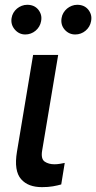

<svg xmlns="http://www.w3.org/2000/svg" viewBox="-20 -775 402 802"><path d="M50.8 -141 118.3 -545.5H223L156.2 -147Q149.9 -111.2 166.9 -99.8Q183.2 -88.8 207.4 -88.8Q219.1 -88.8 231.2 -90.9Q243.3 -93 250.4 -94.5L235.8 -4.6Q221.6 -0.4 201.3 3.2Q181.1 6.7 155.5 6.7Q126.8 6.7 104.9 -1.4Q83.1 -9.6 68.2 -26.6Q37.6 -61.4 50.8 -141ZM237.2 -699.6Q239 -711.3 245 -721.4Q251.1 -731.5 259.9 -739Q268.8 -746.4 279.8 -750.7Q290.8 -755 302.6 -755Q331.7 -755 348.4 -735.1Q356.5 -725.1 359.9 -713.1Q363.3 -701 360.4 -686.1Q358.3 -674.4 352.3 -664.2Q346.2 -654.1 337.4 -646.7Q328.5 -639.2 317.5 -635.1Q306.5 -631 294.4 -631Q267.8 -631 250 -651.3Q232.6 -671.5 237.2 -699.6ZM28.4 -699.6Q30.2 -711.3 36 -721.4Q41.9 -731.5 50.8 -739Q59.7 -746.4 70.7 -750.7Q81.7 -755 93.8 -755Q122.9 -755 139.6 -735.1Q147.7 -725.1 151.1 -713.1Q154.5 -701 151.6 -686.1Q149.5 -674.4 143.5 -664.2Q137.4 -654.1 128.6 -646.7Q119.7 -639.2 108.7 -635.1Q97.7 -631 85.6 -631Q59.3 -631 41.5 -652Q24.1 -672.6 28.4 -699.6Z"/></svg>

Font: Inter P Medium
Style: Italic
Weight: 500
Italic angle: 9.39999°
Designer: Rasmus Andersson
Foundry: rsms
Version: Version 3.018;git-588b23468